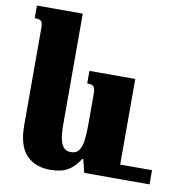

<svg xmlns="http://www.w3.org/2000/svg" viewBox="-85 -839 881 932"><g transform="rotate(10 355.5 -373.0)"><path d="M222 14Q148 14 105 -31.5Q62 -77 62 -179V-653Q62 -670 59.5 -680Q57 -690 48.5 -694Q40 -698 22 -698V-760H248V-214Q248 -173 253.5 -144.5Q259 -116 272 -102Q285 -88 307 -88Q336 -88 348.5 -108.5Q361 -129 364.5 -162Q368 -195 368 -234V-388Q368 -404 365 -413Q362 -422 353.5 -426Q345 -430 328 -430V-492H554V0H389L373 -65H368Q346 -31 323 -14Q300 3 275.5 8.5Q251 14 222 14ZM546 0V-70H711V0Z"/></g></svg>

Font: Noto Serif Armenian Black
Style: Regular
Weight: 900
Version: Version 2.007